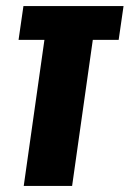

<svg xmlns="http://www.w3.org/2000/svg" viewBox="-20 -611 426 631"><path d="M58 0 126 -480H41L57 -591H386L370 -480H285L217 0Z"/></svg>

Font: Alumni Sans Black
Style: Italic
Weight: 900
Italic angle: -8°
Version: Version 1.016